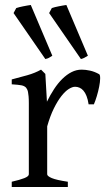

<svg xmlns="http://www.w3.org/2000/svg" viewBox="-20 -747 436 767"><path d="M376 -450.7Q380.4 -447.8 380.1 -433.6Q379.9 -419.4 376.2 -400.9Q372.6 -382.3 366.7 -362.8Q360.8 -343.3 355 -330.1H334Q331.1 -349.6 325.7 -363.3Q320.3 -377 313.2 -385Q306.2 -393.1 297.6 -396.7Q289.1 -400.4 279.8 -400.4Q269 -400.4 254.6 -391.4Q240.2 -382.3 225.1 -363Q210 -343.8 195.1 -313.7Q180.2 -283.7 168.5 -242.2V-50.8Q168.5 -43.5 186.8 -35.6Q205.1 -27.8 251 -21V0H26.9V-21Q59.1 -28.3 77.1 -35.4Q95.2 -42.5 95.2 -50.8V-335Q95.2 -351.1 94.2 -362.1Q93.3 -373 91.8 -379.9Q90.3 -386.7 88.1 -390.6Q85.9 -394.5 84 -397Q80.6 -400.4 76.4 -402.6Q72.3 -404.8 65.7 -406.2Q59.1 -407.7 49.8 -408.4Q40.5 -409.2 26.9 -410.2V-429.7Q58.6 -438 89.1 -446.5Q119.6 -455.1 144 -468.8L161.1 -451.7L167.5 -340.8Q180.7 -367.7 196 -391.1Q211.4 -414.6 229 -431.9Q246.6 -449.2 265.9 -459Q285.2 -468.8 306.2 -468.8Q321.8 -468.8 339.8 -464.8Q357.9 -460.9 376 -450.7ZM34.2 -694.8 44.9 -714.8Q50.3 -716.8 57.6 -718.5Q64.9 -720.2 73 -721.9Q81.1 -723.6 89.1 -724.9Q97.2 -726.1 103 -727.1L189 -524.4Q180.2 -518.6 175.3 -515.9Q170.4 -513.2 161.1 -511.2ZM176.3 -694.8 187 -714.8Q191.9 -716.8 199.5 -718.5Q207 -720.2 215.1 -721.9Q223.1 -723.6 231.2 -724.9Q239.3 -726.1 245.1 -727.1L331.1 -524.4Q321.3 -518.6 316.4 -515.9Q311.5 -513.2 303.2 -511.2Z"/></svg>

Font: Gentium Plus
Style: Regular
Weight: 400
Designer: J. Victor Gaultney, Annie Olsen, Iska Routamaa
Foundry: SIL International
Version: Version 1.510